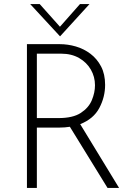

<svg xmlns="http://www.w3.org/2000/svg" viewBox="-20 -928 673 948"><path d="M275 -710Q315 -710 354.5 -698.5Q394 -687 426.5 -662.5Q459 -638 479 -600Q499 -562 499 -509Q499 -449 470.5 -395Q442 -341 376 -315L568 0H511L325 -302Q300 -298 272 -298H162V0H113V-710ZM269 -345Q340 -345 379 -370.5Q418 -396 433.5 -433.5Q449 -471 449 -507Q449 -549 428.5 -584.5Q408 -620 370.5 -641.5Q333 -663 282 -663H162V-345ZM176 -908 276 -796 375 -908H422L277 -749H276L129 -908Z"/></svg>

Font: Synthetic Light
Style: Regular
Weight: 300
Designer: Santiago Orozco
Foundry: Typemade
Version: Version 2.000; ttfautohint (v1.8.4.7-5d5b)